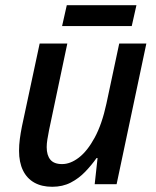

<svg xmlns="http://www.w3.org/2000/svg" viewBox="-20 -706 599 736"><path d="M180 10Q140 10 111.5 -6Q83 -22 68 -53Q53 -84 53 -128Q53 -150 56 -173Q59 -196 64 -221L132 -539H238L168 -207Q164 -187 161.5 -171Q159 -155 159 -142Q159 -111 173 -94Q187 -77 218 -77Q250 -77 282.5 -102Q315 -127 343 -178.5Q371 -230 388 -309L437 -539H541L427 0H343L354 -100H350Q331 -73 306.5 -47.5Q282 -22 251 -6Q220 10 180 10ZM218 -606 236 -686H503L485 -606Z"/></svg>

Font: Noto Sans Display Medium
Style: Italic
Weight: 500
Italic angle: -12°
Designer: Monotype Design Team
Foundry: Monotype Imaging Inc.
Version: Version 2.003